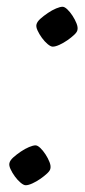

<svg xmlns="http://www.w3.org/2000/svg" viewBox="-20 -548 252 568"><path d="M56 0Q50 0 41 -7.5Q32 -15 24 -26Q16 -37 11 -48Q6 -59 8 -66Q10 -74 19.5 -82.5Q29 -91 41.5 -99.5Q54 -108 66 -113Q78 -118 85 -118Q91 -118 99 -110.5Q107 -103 114.5 -91.5Q122 -80 126.5 -68.5Q131 -57 129 -49Q128 -43 119.5 -35Q111 -27 99.5 -19Q88 -11 76 -5.5Q64 0 56 0ZM136 -410Q130 -410 121 -417.5Q112 -425 104 -436Q96 -447 91 -458Q86 -469 88 -476Q90 -484 99.5 -492.5Q109 -501 121.5 -509.5Q134 -518 146 -523Q158 -528 165 -528Q171 -528 179 -520.5Q187 -513 194.5 -501.5Q202 -490 206.5 -478.5Q211 -467 209 -459Q208 -453 199.5 -445Q191 -437 179.5 -429Q168 -421 156 -415.5Q144 -410 136 -410Z"/></svg>

Font: Texturina Medium 12pt Thin
Style: Italic
Weight: 250
Italic angle: -11°
Version: Version 1.002